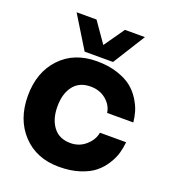

<svg xmlns="http://www.w3.org/2000/svg" viewBox="-137 -851 851 958"><g transform="rotate(20 288.0 -372.5)"><path d="M105 -750H210.9L286.1 -642.1L361.8 -750H467.8L360.8 -579.1H210ZM285.2 4.9Q165 4.9 92 -73Q19 -150.9 19 -275.9Q19 -400.9 91.6 -478Q164.1 -555.2 285.2 -555.2Q346.2 -555.2 394 -539.6Q441.9 -523.9 470.9 -501Q500 -478 520 -446Q540 -414.1 548.1 -386.5Q556.2 -358.9 559.1 -330.1H419.9Q415 -369.1 381.1 -397.5Q347.2 -425.8 298.8 -425.8Q238.8 -425.8 207.3 -385Q175.8 -344.2 175.8 -275.9Q175.8 -209 207.3 -167.5Q238.8 -126 298.8 -126Q345.7 -126 379.9 -156.5Q414.1 -187 419.9 -225.1H559.1Q556.2 -194.3 548.1 -165.8Q540 -137.2 520 -105.2Q500 -73.2 470.9 -49.6Q441.9 -25.9 394 -10.5Q346.2 4.9 285.2 4.9Z"/></g></svg>

Font: Oakes Grotesk
Style: Bold
Weight: 700
Designer: Samuel Oakes
Foundry: Samuel Oakes
Version: Version 1.0 | wf-rip DC20170320